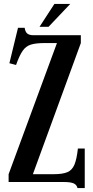

<svg xmlns="http://www.w3.org/2000/svg" viewBox="-20 -930 475 981"><path d="M254 -40Q299 -40 323.5 -50Q348 -60 360 -88Q372 -116 378 -171H413V31H376Q372 14 356.5 7Q341 0 307 0H24V-40L271 -710H208Q163 -710 137.5 -702Q112 -694 95.5 -670Q79 -646 62 -598L28 -607L72 -788H106Q109 -767 119.5 -758.5Q130 -750 152 -750H393V-710L148 -40ZM258 -910H339L228 -793H182Z"/></svg>

Font: Girassol
Style: Regular
Weight: 400
Width: 3
Designer: Liam Spradlin
Version: Version 1.004